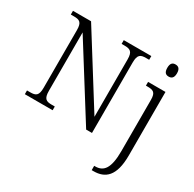

<svg xmlns="http://www.w3.org/2000/svg" viewBox="-206 -967 1436 1424"><g transform="rotate(30 511.5 -255.0)"><path d="M901 -646C925 -646 943 -658 943 -698C943 -738 925 -750 901 -750C877 -750 860 -738 860 -698C860 -658 877 -646 901 -646ZM43 0H281V-32H255C208 -32 185 -42 185 -111V-611L568 0H618V-603C618 -672 641 -682 688 -682H714V-714H478V-682H503C550 -682 574 -672 574 -605V-113L198 -714H43V-682H70C117 -682 140 -672 140 -605V-111C140 -42 117 -32 70 -32H43ZM754 240H770C868 240 938 187 938 8V-536H789V-504H799C850 -504 874 -497 874 -431V9C874 157 833 203 763 203H754Z"/></g></svg>

Font: Noto Serif Light
Style: Regular
Weight: 300
Designer: Monotype Design Team
Foundry: Monotype Imaging Inc.
Version: Version 2.013